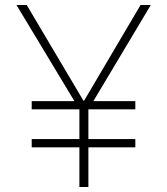

<svg xmlns="http://www.w3.org/2000/svg" viewBox="-20 -749 670 769"><path d="M298 -159H107V-192H298V-311H107V-344H278L46 -729H87L314 -346H317L543 -729H584L354 -344H522V-311H334V-192H522V-159H334V0H298Z"/></svg>

Font: Mona Sans VF XLt
Style: Regular
Weight: 200
Designer: Deni Anggara
Foundry: GitHub
Version: Version 2.000;Glyphs 3.2.3 (3260)